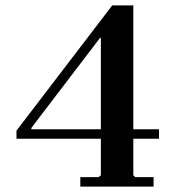

<svg xmlns="http://www.w3.org/2000/svg" viewBox="-20 -690 675 710"><path d="M41 -177 96 -212H568V-177ZM41 -177V-207L395 -670H473V-42L480 -35H548V0H277V-35H345L353 -42V-550H350L96 -217V-212Z"/></svg>

Font: Brygada 1918 SemiBold
Style: Regular
Weight: 600
Designer: Mateusz Machalski | Borys Kosmynka | Przemek Hoffer
Foundry: NIEPODLEGLA 2018
Version: Version 3.006